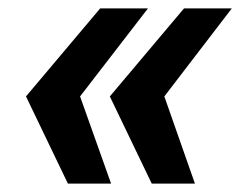

<svg xmlns="http://www.w3.org/2000/svg" viewBox="-20 -530 573 458"><path d="M342 -92 242 -300 419 -510H533L372 -300L445 -92ZM142 -92 42 -300 219 -510H333L171 -300L245 -92Z"/></svg>

Font: Saira SemiExpanded
Style: Bold Italic
Weight: 700
Width: 6
Italic angle: -12°
Designer: Hector Gatti with collaboration of the Omnibus-Type team
Foundry: Omnibus-Type
Version: Version 1.101